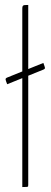

<svg xmlns="http://www.w3.org/2000/svg" viewBox="-20 -755 205 775"><path d="M70 0V-720Q70 -728 72 -731Q74 -734 79.5 -734.5Q85 -735 94 -735V-10Q94 -5 93.5 -3Q93 -1 88 -0.5Q83 0 70 0ZM9 -415Q3 -430 2.5 -434.5Q2 -439 9 -442L155 -501Q161 -485 161.5 -481Q162 -477 155 -474Z"/></svg>

Font: Yanone Kaffeesatz ExtraLight
Style: Regular
Weight: 200
Designer: Yanone (Cyrillic: Daniel Pouzeot, Huerta Tipografica, and Cyreal)
Foundry: Yanone
Version: Version 2.003